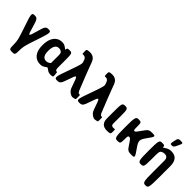

<svg xmlns="http://www.w3.org/2000/svg" viewBox="160 -1962 3345 3345"><g transform="rotate(45 1832.5 -289.0)"><path d="M207 -348C161 -511 149 -528 82 -528C15 -528 16 -504 97 -270C177 -35 185 -1 185 97C185 194 191 204 256 204C320 204 326 194 326 99C326 3 334 -31 415 -268C495 -504 496 -528 429 -528C362 -528 350 -511 306 -348C262 -184 252 -184 207 -348Z M753 -538C719 -538 689 -531 664 -518C584 -475 546 -382 546 -260V-250C546 -212 550 -177 559 -145C583 -59 644 10 752 10C786 10 814 1 835 -13C894 -53 877 -50 932 -12C952 2 978 10 1010 10C1023 10 1033 9 1043 8C1069 3 1070 -7 1065 -55C1060 -103 1058 -108 1054 -107C1049 -106 1031 -96 1019 -126C1014 -138 1013 -155 1013 -171V-350C1013 -512 1007 -528 952 -528C897 -528 891 -525 886 -497C881 -468 886 -482 831 -517C810 -530 785 -538 753 -538ZM872 -272V-171C872 -168 872 -164 873 -161C873 -152 878 -138 840 -117C826 -109 809 -104 787 -104C709 -104 687 -172 687 -250V-260C687 -341 707 -424 788 -424C810 -424 827 -419 840 -410C877 -385 872 -364 872 -272Z M1143 -692C1144 -644 1145 -639 1158 -640C1162 -641 1167 -641 1172 -641C1190 -641 1203 -637 1213 -629C1241 -608 1237 -593 1253 -557C1268 -520 1261 -492 1177 -258C1092 -24 1090 0 1160 0C1229 0 1241 -15 1290 -162C1339 -309 1348 -314 1385 -212L1425 -100C1436 -68 1451 -41 1474 -22C1545 37 1574 10 1601 7C1622 6 1624 0 1624 -51C1623 -101 1623 -106 1619 -106C1616 -105 1615 -105 1611 -105H1607C1577 -105 1565 -136 1556 -158L1454 -414C1361 -646 1364 -692 1306 -732C1284 -747 1257 -755 1220 -755C1206 -755 1192 -754 1179 -752C1144 -746 1141 -739 1143 -692Z M1691 -692C1692 -644 1693 -639 1706 -640C1710 -641 1715 -641 1720 -641C1738 -641 1751 -637 1761 -629C1789 -608 1785 -593 1801 -557C1816 -520 1809 -492 1725 -258C1640 -24 1638 0 1708 0C1777 0 1789 -15 1838 -162C1887 -309 1896 -314 1933 -212L1973 -100C1984 -68 1999 -41 2022 -22C2093 37 2122 10 2149 7C2170 6 2172 0 2172 -51C2171 -101 2171 -106 2167 -106C2164 -105 2163 -105 2159 -105H2155C2125 -105 2113 -136 2104 -158L2002 -414C1909 -646 1912 -692 1854 -732C1832 -747 1805 -755 1768 -755C1754 -755 1740 -754 1727 -752C1692 -746 1689 -739 1691 -692Z M2395 5C2412 5 2427 4 2441 2C2477 -3 2480 -12 2480 -61C2480 -109 2479 -114 2471 -113L2463 -112L2439 -110C2400 -110 2384 -125 2384 -165L2385 -347C2385 -511 2378 -528 2314 -528C2250 -528 2243 -511 2243 -339V-150C2243 -47 2293 5 2395 5Z M2838 -98C2896 -9 2910 0 2993 0C3075 0 3074 -13 2986 -137C2898 -261 2898 -286 2982 -401C3066 -516 3067 -528 2986 -528C2905 -528 2891 -519 2828 -429C2765 -339 2757 -330 2738 -330C2719 -330 2717 -339 2717 -429C2717 -519 2710 -528 2646 -528C2582 -528 2575 -504 2575 -264C2575 -24 2582 0 2646 0C2710 0 2717 -9 2717 -98C2717 -186 2720 -195 2746 -195C2771 -195 2780 -186 2838 -98Z M3391 -424C3445 -424 3471 -394 3471 -338V-68C3471 178 3477 203 3542 203C3606 203 3612 178 3612 -68V-338C3612 -463 3564 -538 3442 -538C3407 -538 3377 -530 3352 -516C3287 -481 3290 -466 3288 -496C3285 -525 3279 -528 3220 -528C3160 -528 3154 -504 3154 -264C3154 -24 3160 0 3225 0C3289 0 3295 -17 3295 -189C3295 -361 3292 -390 3333 -411C3349 -419 3368 -424 3391 -424ZM3349 -698C3333 -621 3335 -613 3373 -613C3411 -613 3419 -621 3455 -698C3491 -774 3489 -782 3431 -782C3373 -782 3365 -774 3349 -698Z"/></g></svg>

Font: Asimov Print
Style: A
Weight: 500
Designer: Google
Version: Version 2.000980: 2014